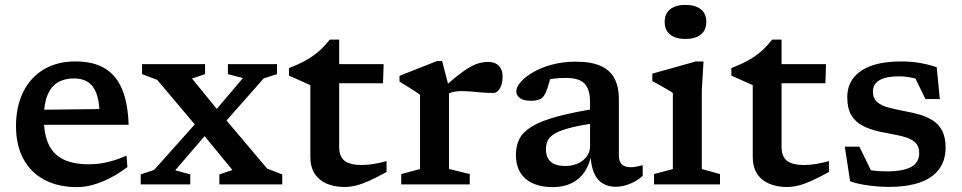

<svg xmlns="http://www.w3.org/2000/svg" viewBox="-20 -755 3938 786"><path d="M288.5 -503.5Q363.5 -503.5 410.5 -474.2Q457.5 -445 480.8 -387.2Q504 -329.5 506.5 -244H136.5L135 -305.5L422.5 -309L387.5 -291Q386.5 -343 374.2 -374.2Q362 -405.5 339 -419.8Q316 -434 282.5 -434Q243.5 -434 216 -417.2Q188.5 -400.5 174 -364.8Q159.5 -329 159.5 -271Q159.5 -205 179.5 -163.2Q199.5 -121.5 240.5 -102Q281.5 -82.5 343.5 -82.5Q373.5 -82.5 400.2 -87.2Q427 -92 451.5 -100Q476 -108 498 -118L501.5 -71Q467 -45 431.2 -26.5Q395.5 -8 361 1.5Q326.5 11 295 11Q218.5 11 162.5 -18.5Q106.5 -48 76 -104Q45.5 -160 45.5 -239Q45.5 -318.5 74.8 -378Q104 -437.5 158.8 -470.5Q213.5 -503.5 288.5 -503.5Z M1074 -64.5 1135.5 -41V0H878V-41L931.5 -59L805 -213L791.5 -229L623.5 -428L561.5 -451.5V-492.5H819.5V-451.5L766 -433.5L879 -295L891 -281ZM835.5 -218.5 697.5 -58 759 -41V0H556V-41L611 -59.5L786.5 -256L842 -279L974.5 -435.5L913 -451.5V-492.5H1114V-451.5L1059.5 -434L889.5 -241.5Z M1368.5 -154.5Q1368.5 -113.5 1391 -96.5Q1413.5 -79.5 1462 -79.5Q1483.5 -79.5 1508.5 -83.5Q1533.5 -87.5 1562.5 -95.5V-51Q1520 -27.5 1489.5 -14Q1459 -0.5 1435.5 5Q1412 10.5 1390.5 10.5Q1349.5 10.5 1317.8 -3Q1286 -16.5 1268.2 -44Q1250.5 -71.5 1250.5 -112.5V-406.5L1163 -445.5V-476.5Q1185.5 -485 1204.8 -494Q1224 -503 1241.2 -513.2Q1258.5 -523.5 1273.8 -535.5Q1289 -547.5 1303 -562Q1317 -576.5 1330 -593H1368.5V-477ZM1322 -414 1324 -492.5H1550.5L1548 -414Z M1978.5 -501.5Q2006.5 -501.5 2022 -485.8Q2037.5 -470 2037.5 -443Q2037.5 -411 2026.2 -392.8Q2015 -374.5 2001 -374.5Q1977.5 -374.5 1955.5 -376.2Q1933.5 -378 1911.5 -380Q1889.5 -382 1867 -382Q1854.5 -382 1842.8 -380Q1831 -378 1819.2 -373.5Q1807.5 -369 1794 -360L1779.5 -381Q1819.5 -418.5 1849 -442Q1878.5 -465.5 1900.8 -478.5Q1923 -491.5 1941.5 -496.5Q1960 -501.5 1978.5 -501.5ZM1818 -397V-63.5L1903 -42.5V0H1622.5V-42.5L1699.5 -63V-366.5Q1693 -372 1680.2 -380.5Q1667.5 -389 1650.8 -399.2Q1634 -409.5 1615.5 -421V-444.5L1768.5 -505H1790Z M2445 -314.5 2432.5 -254Q2361.5 -243.5 2318.5 -232.8Q2275.5 -222 2253 -209.2Q2230.5 -196.5 2222.8 -180.8Q2215 -165 2215 -144Q2215 -109.5 2234.8 -92.5Q2254.5 -75.5 2294 -75.5Q2323 -75.5 2346 -86Q2369 -96.5 2382.2 -114.8Q2395.5 -133 2395.5 -155.5V-338.5Q2395.5 -388.5 2373.5 -412.2Q2351.5 -436 2296.5 -436Q2269.5 -436 2247.2 -433.2Q2225 -430.5 2206 -425L2238.5 -460.5Q2234.5 -440 2230.2 -424.2Q2226 -408.5 2221.5 -395.5Q2217 -382.5 2211.5 -371Q2203 -353.5 2188.5 -348Q2174 -342.5 2152 -342.5Q2123 -342.5 2108.2 -353.5Q2093.5 -364.5 2093.5 -380.5Q2093.5 -398.5 2111.8 -419.5Q2130 -440.5 2162.8 -459.5Q2195.5 -478.5 2240 -490.5Q2284.5 -502.5 2337 -502.5Q2402.5 -502.5 2441 -484.2Q2479.5 -466 2496.5 -432Q2513.5 -398 2513.5 -351V-120Q2513.5 -102.5 2519 -91.5Q2524.5 -80.5 2535.5 -75.5Q2546.5 -70.5 2562.5 -70.5Q2573 -70.5 2585.2 -72.8Q2597.5 -75 2611 -79V-35Q2586 -13 2557 -1.8Q2528 9.5 2500.5 9.5Q2468.5 9.5 2445.8 -5Q2423 -19.5 2411 -49Q2399 -78.5 2397 -124L2401.5 -126.5Q2394 -82 2373 -51.2Q2352 -20.5 2319.5 -4.8Q2287 11 2243.5 11Q2171.5 11 2131.8 -23Q2092 -57 2092 -121.5Q2092 -157.5 2106 -185.8Q2120 -214 2157.2 -237Q2194.5 -260 2264.2 -278.8Q2334 -297.5 2445 -314.5Z M2786 -595.5Q2746.5 -595.5 2723.8 -613.5Q2701 -631.5 2701 -665.5Q2701 -699.5 2723.8 -717.2Q2746.5 -735 2786 -735Q2826 -735 2848.8 -717.2Q2871.5 -699.5 2871.5 -665.5Q2871.5 -631.5 2848.8 -613.5Q2826 -595.5 2786 -595.5ZM2860 -503.5 2853 -386.5V-63L2927.5 -42.5V0H2657.5V-42.5L2734.5 -63V-374Q2729 -378.5 2714.8 -387Q2700.5 -395.5 2683.2 -405.2Q2666 -415 2650.5 -423V-453.5L2828.5 -503.5Z M3179.5 -154.5Q3179.5 -113.5 3202 -96.5Q3224.5 -79.5 3273 -79.5Q3294.5 -79.5 3319.5 -83.5Q3344.5 -87.5 3373.5 -95.5V-51Q3331 -27.5 3300.5 -14Q3270 -0.5 3246.5 5Q3223 10.5 3201.5 10.5Q3160.5 10.5 3128.8 -3Q3097 -16.5 3079.2 -44Q3061.5 -71.5 3061.5 -112.5V-406.5L2974 -445.5V-476.5Q2996.5 -485 3015.8 -494Q3035 -503 3052.2 -513.2Q3069.5 -523.5 3084.8 -535.5Q3100 -547.5 3114 -562Q3128 -576.5 3141 -593H3179.5V-477ZM3133 -414 3135 -492.5H3361.5L3359 -414Z M3667 -503.5Q3706 -503.5 3740.2 -498.2Q3774.5 -493 3814.5 -480L3827.5 -349.5H3768.5L3709 -472L3777 -418Q3746 -430 3716 -436.2Q3686 -442.5 3661.5 -442.5Q3607.5 -442.5 3580.5 -426.8Q3553.5 -411 3553.5 -381Q3553.5 -352.5 3570.5 -337.5Q3587.5 -322.5 3618.2 -314.5Q3649 -306.5 3690.5 -298.5Q3722 -293 3750.8 -284Q3779.5 -275 3802.2 -259.5Q3825 -244 3838 -217.5Q3851 -191 3851 -150.5Q3851 -99 3824.8 -63Q3798.5 -27 3747 -8.5Q3695.5 10 3618.5 10Q3577.5 10 3533.8 4Q3490 -2 3460 -13L3438.5 -154.5H3498L3565 -18L3499 -69.5Q3517 -63.5 3536 -59.8Q3555 -56 3574 -54.8Q3593 -53.5 3611 -53.5Q3678.5 -53.5 3710.8 -72Q3743 -90.5 3743 -128Q3743 -154 3729.8 -168.5Q3716.5 -183 3693.8 -191Q3671 -199 3642.5 -204Q3614 -209 3583 -215.5Q3542 -224.5 3511.5 -240.2Q3481 -256 3464.8 -283.8Q3448.5 -311.5 3448.5 -357Q3448.5 -404.5 3474.8 -437.2Q3501 -470 3550.2 -486.8Q3599.5 -503.5 3667 -503.5Z"/></svg>

Font: Newsreader 9pt Medium
Style: Regular
Weight: 500
Designer: Hugues Gentile
Foundry: Production Type
Version: Version 1.003